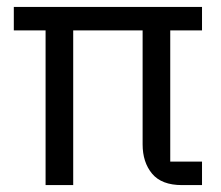

<svg xmlns="http://www.w3.org/2000/svg" viewBox="-20 -536 640 556"><path d="M112 -448H20V-516H565V-448H473V-68H565V0H507Q448 0 420.5 -33Q393 -66 393 -118V-448H192V0H112Z"/></svg>

Font: IBM Plex Mono
Style: Regular
Weight: 400
Monospace: yes
Designer: Mike Abbink, Paul van der Laan, Pieter van Rosmalen
Foundry: Bold Monday
Version: Version 2.3